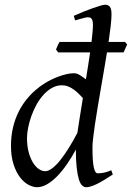

<svg xmlns="http://www.w3.org/2000/svg" viewBox="-20 -762 551 802"><path d="M303.2 -207Q307.6 -236.3 313.5 -273.7Q319.3 -311 326.2 -352.5Q317.9 -361.3 308.3 -370.8Q298.8 -380.4 287.8 -388.2Q276.9 -396 264.6 -400.9Q252.4 -405.8 238.8 -405.8Q216.3 -405.8 197 -394.8Q177.7 -383.8 161.4 -365.7Q145 -347.7 132.3 -324.5Q119.6 -301.3 110.8 -276.6Q102.1 -252 97.4 -228Q92.8 -204.1 92.8 -185.1Q92.8 -153.3 99.4 -127.9Q106 -102.5 116.7 -84.5Q127.4 -66.4 141.1 -56.6Q154.8 -46.9 168.9 -46.9Q182.1 -46.9 198.2 -59.1Q214.4 -71.3 231.7 -93Q249 -114.7 267.3 -144Q285.6 -173.3 303.2 -207ZM451.2 -33.2Q409.7 -5.4 383.1 7.3Q356.4 20 339.8 20Q330.6 20 322.8 12.5Q314.9 4.9 309.3 -13.4Q303.7 -31.7 300.3 -62Q296.9 -92.3 296.9 -137.2Q280.3 -106.4 261 -78.1Q241.7 -49.8 220.7 -27.8Q199.7 -5.9 177.7 7.1Q155.8 20 134.8 20Q118.2 20 99.1 10Q80.1 0 63.7 -21.2Q47.4 -42.5 36.6 -75.4Q25.9 -108.4 25.9 -153.8Q25.9 -192.4 34.2 -228.8Q42.5 -265.1 59.3 -298.1Q76.2 -331.1 101.8 -359.6Q127.4 -388.2 162.1 -411.1Q175.8 -419.9 191.7 -428Q207.5 -436 224.1 -442.1Q240.7 -448.2 257.3 -452.1Q273.9 -456.1 289.1 -456.1Q301.3 -456.1 313.7 -448.2Q326.2 -440.4 338.9 -430.7Q343.8 -460 348.1 -488.3Q352.5 -516.6 356.4 -543H223.1L213.9 -555.2Q216.8 -562.5 220.7 -571.3Q224.6 -580.1 229 -586.9H362.3Q364.7 -608.9 366.5 -627Q368.2 -645 368.2 -657.2Q368.2 -668.5 366.5 -675Q364.7 -681.6 361.6 -684.8Q358.4 -688 354.5 -689Q350.6 -689.9 346.2 -689.9Q341.8 -689.9 333.3 -687.7Q324.7 -685.5 315.9 -683.1Q305.7 -680.2 293.9 -676.8L288.1 -695.8Q308.6 -705.1 329.3 -713.4Q350.1 -721.7 367.9 -728Q385.7 -734.4 399.4 -738.3Q413.1 -742.2 418.9 -742.2Q432.6 -742.2 439.2 -733.4Q445.8 -724.6 445.8 -702.1Q445.8 -683.6 442.4 -653.6Q439 -623.5 433.6 -586.9H502L511.2 -576.2L496.1 -543H426.8Q420.9 -506.3 414.1 -466.8Q407.2 -427.2 400.6 -388.2Q394 -349.1 387.7 -312Q381.3 -274.9 376.7 -242.9Q372.1 -210.9 369.1 -186Q366.2 -161.1 366.2 -146Q366.2 -89.4 371.6 -63.7Q377 -38.1 388.2 -38.1Q400.9 -38.1 414.3 -40.8Q427.7 -43.5 444.8 -50.8Z"/></svg>

Font: Gentium Plus
Style: Italic
Weight: 400
Italic angle: -8°
Designer: J. Victor Gaultney, Annie Olsen, Iska Routamaa
Foundry: SIL International
Version: Version 1.510